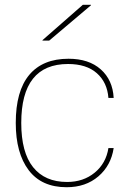

<svg xmlns="http://www.w3.org/2000/svg" viewBox="-20 -770 536 804"><path d="M267 -524Q352 -524 402 -479.5Q452 -435 456 -360H434Q429 -425 385.5 -463.5Q342 -502 265 -502Q69 -502 69 -255Q69 -132 118.5 -70Q168 -8 261 -8Q329 -8 376.5 -47Q424 -86 434 -150H456Q445 -77 392 -31.5Q339 14 259 14Q154 14 100 -57.5Q46 -129 46 -255Q46 -389 102.5 -456.5Q159 -524 267 -524ZM158 -600V-602L327 -750H361V-748L186 -600Z"/></svg>

Font: Nacelle Thin
Style: Regular
Weight: 100
Designer: Sora Sagano
Foundry: Sora Sagano
Version: Version 1.000;FEAKit 1.0